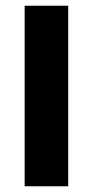

<svg xmlns="http://www.w3.org/2000/svg" viewBox="-20 -650 324 670"><path d="M218 -630V0H66V-630Z"/></svg>

Font: Mukta Mahee ExtraBold
Style: Regular
Weight: 800
Designer: Shuchita Grover, Noopur Datye, Girish Dalvi, Yashodeep Gholap
Foundry: Ek Type
Version: Version 2.538;PS 1.000;hotconv 16.6.51;makeotf.lib2.5.65220;